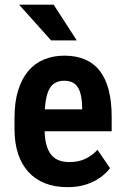

<svg xmlns="http://www.w3.org/2000/svg" viewBox="-20 -770 517 800"><path d="M261.2 9.8Q208.5 9.8 167.7 -6.3Q127 -22.5 98.6 -53.2Q70.3 -84 55.4 -128.9Q40.5 -173.8 40.5 -231.9V-279.3Q40.5 -345.2 55.7 -393.8Q70.8 -442.4 97.9 -474.4Q125 -506.3 163.3 -522.2Q201.7 -538.1 248 -538.1Q297.9 -538.1 335.2 -521.7Q372.6 -505.4 397 -473.1Q421.4 -440.9 433.3 -393.3Q445.3 -345.7 445.3 -283.2V-223.1H96.7V-314.5H322.3V-326.7Q321.3 -360.8 314 -384.8Q306.6 -408.7 290.8 -421.1Q274.9 -433.6 247.6 -433.6Q226.1 -433.6 210.4 -425Q194.8 -416.5 185.3 -398.7Q175.8 -380.9 170.9 -351.3Q166 -321.8 166 -279.3V-231.9Q166 -194.3 172.9 -168.2Q179.7 -142.1 192.9 -125.7Q206.1 -109.4 225.1 -102.1Q244.1 -94.7 269.5 -94.7Q307.6 -94.7 336.4 -108.6Q365.2 -122.6 386.2 -146L438.5 -69.3Q424.3 -50.3 399.9 -32Q375.5 -13.7 341.1 -2Q306.6 9.8 261.2 9.8ZM203.6 -750.5 299.8 -601.6H192.9L59.6 -750.5Z"/></svg>

Font: Roboto Condensed SemiBold
Style: Regular
Weight: 600
Designer: Christian Robertson
Foundry: Google
Version: Version 3.008; 2023